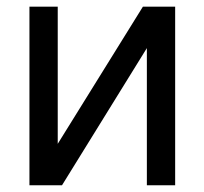

<svg xmlns="http://www.w3.org/2000/svg" viewBox="-20 -550 607 570"><path d="M404.3 -530.3H500V0H416V-407.2L164.1 0H67.4V-530.3H151.4V-123Z"/></svg>

Font: WEMIX Pretendard
Style: Regular
Weight: 400
Designer: Base glyphs from Inter by Rasmus Andersson; Hangeul glyphs from Noto Sans CJK(Source Han Sans) by Jang Soo-young and Kan
Foundry: Kil Hyung-jin
Version: Version 1.000